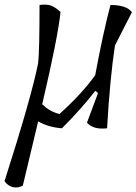

<svg xmlns="http://www.w3.org/2000/svg" viewBox="-83 -568 604 850"><path d="M339 -236V-238Q372 -416 406 -546Q477 -546 501 -514L426 -367Q404 -224 391 0Q330 7 302 -25L351 -156L339 -166Q279 -88 191 0Q129 -5 86 -31Q49 122 18 254Q-6 266 -27.5 260Q-49 254 -63 234Q56 -138 86 -289Q92 -347 92 -546Q123 -550 142 -543.5Q161 -537 185 -515Q174 -406 104 -107Q133 -76 180 -63Q280 -153 339 -236Z"/></svg>

Font: Tillana
Style: Regular
Weight: 400
Designer: Lipi Raval (Devanagari, Latin), Jonny Pinhorn (Latin)
Foundry: Indian Type Foundry
Version: Version 2.003;PS 1.0;hotconv 1.0.79;makeotf.lib2.5.61930; tt